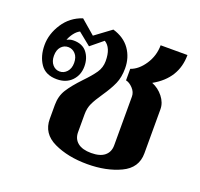

<svg xmlns="http://www.w3.org/2000/svg" viewBox="-106 -687 847 814"><g transform="rotate(20 318.0 -280.0)"><path d="M151 -116V-179Q151 -219 170 -249Q189 -279 226 -318Q258 -351 274 -374.5Q290 -398 290 -427Q290 -487 257 -507L202 -462L145 -508Q131 -501 119.5 -485.5Q108 -470 103 -455Q116 -463 133 -463Q173 -463 193 -437.5Q213 -412 213 -375Q213 -336 188 -310Q163 -284 121 -284Q70 -284 46.5 -318.5Q23 -353 23 -403Q23 -453 53.5 -500Q84 -547 138 -565L202 -510L275 -564Q326 -549 352 -512Q378 -475 378 -426Q378 -386 365 -356.5Q352 -327 326 -289Q304 -257 293.5 -235Q283 -213 283 -185V-104Q283 -74 304 -57Q325 -40 365 -40Q405 -40 425.5 -57Q446 -74 446 -104V-324Q446 -344 430.5 -360.5Q415 -377 399 -380V-432Q434 -444 460 -483.5Q486 -523 486 -570H607Q607 -464 507 -408Q537 -396 557.5 -370Q578 -344 578 -315V-116Q578 -50 514.5 -20Q451 10 365 10Q278 10 214.5 -20Q151 -50 151 -116ZM167 -374Q167 -400 153.5 -414.5Q140 -429 121 -429Q102 -429 89 -414.5Q76 -400 76 -374Q76 -349 89 -334Q102 -319 121 -319Q140 -319 153.5 -334Q167 -349 167 -374Z"/></g></svg>

Font: Trirong SemiBold
Style: Regular
Weight: 600
Designer: Katatrad Team
Foundry: CadsonDemak
Version: Version 1.001